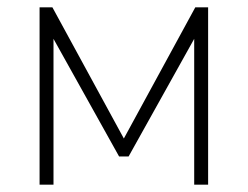

<svg xmlns="http://www.w3.org/2000/svg" viewBox="-20 -504 676 524"><path d="M88 0V-484H123L318 -126L513 -484H548V0H510V-398L331 -77H305L126 -398V0Z"/></svg>

Font: Nunito Sans ExtraLight
Style: Regular
Weight: 200
Designer: Vernon Adams
Foundry: Vernon Adams
Version: Version 3.006; ttfautohint (v1.8.3)